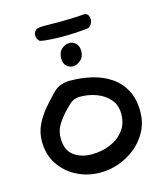

<svg xmlns="http://www.w3.org/2000/svg" viewBox="-126 -974 931 1072"><g transform="rotate(-15 339.0 -438.5)"><path d="M322 0Q250 0 188 -31Q126 -62 88 -119Q50 -176 50 -252Q50 -304 71.5 -348.5Q93 -393 126.5 -432Q160 -471 194 -505Q212 -523 237 -531.5Q262 -540 288 -540Q353 -540 413 -526Q473 -512 520.5 -480.5Q568 -449 596 -397.5Q624 -346 624 -272Q624 -211 598 -161Q572 -111 528.5 -75Q485 -39 431.5 -19.5Q378 0 322 0ZM302 -111Q357 -111 406 -130.5Q455 -150 486.5 -189.5Q518 -229 518 -287Q518 -338 488.5 -372Q459 -406 414 -422.5Q369 -439 322 -439Q298 -439 283 -432Q268 -425 256 -413Q244 -401 228 -385Q200 -356 178 -321.5Q156 -287 156 -243Q156 -173 198 -142Q240 -111 302 -111ZM326 -613Q307 -613 290.5 -627.5Q274 -642 274 -670Q274 -707 294.5 -725.5Q315 -744 340 -744Q360 -744 376.5 -729Q393 -714 393 -684Q393 -650 371.5 -631.5Q350 -613 326 -613ZM313 -788Q281 -788 244 -790.5Q207 -793 188 -797Q180 -799 173.5 -810Q167 -821 167 -834Q167 -848 176.5 -859.5Q186 -871 210 -872Q224 -873 255.5 -872.5Q287 -872 315 -872Q344 -872 381.5 -873Q419 -874 454 -877Q474 -879 482 -868Q490 -857 490 -842Q490 -826 481 -812Q472 -798 458 -796Q424 -792 384.5 -790Q345 -788 313 -788Z"/></g></svg>

Font: Fuzzy Bubbles
Style: Bold
Weight: 700
Designer: Robert E. Leuschke
Foundry: Robert E. Leuschke
Version: Version 1.010; ttfautohint (v1.8.3)